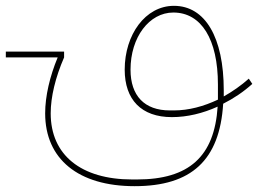

<svg xmlns="http://www.w3.org/2000/svg" viewBox="-85 -399 886 659"><path d="M-65 -202H113C86 -137 70 -69 70 -10C70 147 184 240 377 240C572 240 669 151 681 -43C717 -61 751 -84 781 -111L769 -129C742 -105 713 -85 683 -68V-89C683 -271 619 -379 512 -379C414 -379 343 -280 343 -160C343 -57 400 3 505 3C558 3 611 -10 662 -33C651 138 564 217 385 217H369C193 217 89 133 89 -10C89 -66 105 -133 135 -202V-222H-65ZM512 -20H498C411 -20 363 -70 363 -160C363 -271 427 -356 510 -356C606 -356 663 -264 663 -109V-57C614 -34 563 -20 512 -20Z"/></svg>

Font: IBM Plex Arabic Thin
Style: Regular
Weight: 100
Designer: Mike Abbink, Paul van der Laan, Pieter van Rosmalen, Wael Morcos, Khajak Apelian
Foundry: Bold Monday
Version: Version 1.0